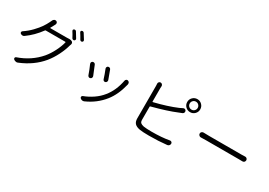

<svg xmlns="http://www.w3.org/2000/svg" viewBox="19 -1796 3963 2824"><g transform="rotate(30 2000.0 -384.0)"><path d="M423.8 -634.8Q422.9 -631.8 423.8 -629.9Q424.8 -627.9 427.7 -627.9H703.1Q718.8 -627.9 731.4 -628.9Q740.2 -629.9 748 -629.9Q776.4 -629.9 794.9 -619.1Q807.6 -611.3 811.5 -597.2Q815.4 -583 809.6 -569.3Q805.7 -559.6 802.7 -550.8Q781.2 -468.8 734.9 -375.5Q688.5 -282.2 626 -205.1Q490.2 -41 269.5 48.8Q256.8 54.7 244.1 54.7Q237.3 54.7 231.4 52.7Q211.9 49.8 196.3 36.1Q185.5 26.4 188.5 12.2Q191.4 -2 205.1 -5.9Q422.9 -81.1 563.5 -245.1Q619.1 -311.5 662.6 -397.9Q706.1 -484.4 723.6 -556.6Q724.6 -564.5 717.8 -564.5H385.7Q377.9 -564.5 374 -557.6Q279.3 -427.7 155.3 -338.9Q142.6 -329.1 126 -329.1Q125 -329.1 124 -329.1Q107.4 -330.1 92.8 -339.8Q82 -347.7 82 -360.4Q82 -375 94.7 -383.8Q166 -430.7 226.1 -493.2Q286.1 -555.7 319.8 -605.5Q353.5 -655.3 377 -704.1Q383.8 -716.8 392.6 -737.3Q399.4 -753.9 415 -761.7Q423.8 -766.6 433.6 -766.6Q440.4 -766.6 447.3 -764.6Q462.9 -759.8 468.8 -744.1Q470.7 -737.3 470.7 -730.5Q470.7 -721.7 466.8 -713.9Q463.9 -708 457 -695.3Q450.2 -682.6 447.3 -676.8Q437.5 -658.2 423.8 -634.8ZM728.5 -753.9Q724.6 -759.8 724.6 -766.6Q724.6 -769.5 725.6 -772.5Q728.5 -782.2 738.3 -786.1Q748 -791 759.3 -788.1Q770.5 -785.2 776.4 -775.4Q806.6 -728.5 832 -684.6Q837.9 -674.8 834 -664.1Q830.1 -653.3 820.3 -648.4Q814.5 -645.5 808.6 -645.5Q803.7 -645.5 798.8 -647.5Q788.1 -651.4 782.2 -661.1Q755.9 -711.9 728.5 -753.9ZM837.9 -793.9Q834 -799.8 834 -805.7Q834 -808.6 835 -811.5Q837.9 -821.3 846.7 -825.2Q852.5 -828.1 859.4 -828.1Q863.3 -828.1 867.2 -827.1Q878.9 -824.2 884.8 -815.4Q916 -768.6 942.4 -723.6Q945.3 -717.8 945.3 -711.9Q945.3 -708 944.3 -704.1Q940.4 -693.4 930.7 -688.5Q924.8 -685.5 918.9 -685.5Q914.1 -685.5 909.2 -687.5Q898.4 -691.4 893.6 -701.2Q866.2 -752 837.9 -793.9Z M1427.7 -517.6Q1422.9 -531.2 1428.2 -543.9Q1433.6 -556.6 1447.3 -561.5Q1453.1 -563.5 1459 -563.5Q1466.8 -563.5 1474.6 -560.5Q1487.3 -553.7 1492.2 -540Q1525.4 -453.1 1546.9 -391.6Q1550.8 -377.9 1544.4 -364.3Q1538.1 -350.6 1524.4 -345.7Q1510.7 -340.8 1498 -347.7Q1485.4 -354.5 1481.4 -368.2Q1460 -438.5 1427.7 -517.6ZM1757.8 -504.9Q1760.7 -519.5 1773.4 -528.3Q1782.2 -533.2 1791 -533.2Q1796.9 -533.2 1801.8 -531.2Q1817.4 -526.4 1825.2 -511.7Q1829.1 -502.9 1829.1 -493.2Q1829.1 -487.3 1828.1 -480.5Q1827.1 -477.5 1826.2 -473.6Q1780.3 -285.2 1683.6 -164.1Q1570.3 -21.5 1397.5 54.7Q1386.7 59.6 1374 59.6Q1368.2 59.6 1361.3 58.6Q1342.8 54.7 1329.1 41Q1319.3 30.3 1322.8 16.6Q1326.2 2.9 1339.8 -2Q1420.9 -32.2 1496.1 -83.5Q1571.3 -134.8 1624 -201.2Q1723.6 -323.2 1757.8 -504.9ZM1196.3 -464.8Q1193.4 -471.7 1193.4 -479.5Q1193.4 -485.4 1195.3 -491.2Q1201.2 -504.9 1213.9 -509.8Q1220.7 -512.7 1227.5 -512.7Q1234.4 -512.7 1241.2 -509.8Q1255.9 -503.9 1260.7 -490.2Q1290 -422.9 1325.2 -332Q1327.1 -325.2 1327.1 -319.3Q1327.1 -311.5 1324.2 -303.7Q1318.4 -290 1303.7 -285.2Q1297.9 -282.2 1292 -282.2Q1284.2 -282.2 1277.3 -286.1Q1263.7 -293 1258.8 -306.6Q1229.5 -391.6 1196.3 -464.8Z M2276.4 -366.2Q2268.6 -364.3 2268.6 -356.4V-137.7Q2268.6 -100.6 2284.7 -85.4Q2300.8 -70.3 2339.8 -61.5Q2391.6 -53.7 2474.6 -53.7Q2650.4 -53.7 2776.4 -77.1Q2792 -80.1 2804.2 -70.3Q2816.4 -60.5 2816.4 -44.9Q2816.4 -27.3 2804.7 -14.2Q2793 -1 2775.4 1Q2636.7 16.6 2471.7 16.6Q2367.2 16.6 2313.5 7.8Q2253.9 -2.9 2225.6 -32.2Q2197.3 -61.5 2197.3 -119.1V-670.9L2195.3 -709Q2195.3 -723.6 2205.1 -734.4Q2215.8 -747.1 2232.4 -747.1Q2249 -747.1 2259.8 -734.4Q2270.5 -723.6 2270.5 -708L2268.6 -670.9V-445.3Q2268.6 -437.5 2276.4 -439.5Q2498 -493.2 2656.2 -560.5Q2681.6 -572.3 2706.1 -585Q2719.7 -592.8 2734.9 -587.9Q2750 -583 2755.9 -569.3Q2762.7 -553.7 2756.8 -539.1Q2751 -524.4 2735.4 -517.6Q2701.2 -502.9 2680.7 -496.1Q2530.3 -432.6 2276.4 -366.2ZM2823.2 -627.9Q2851.6 -627.9 2871.1 -647.5Q2890.6 -667 2890.6 -694.8Q2890.6 -722.7 2871.1 -742.7Q2851.6 -762.7 2823.2 -762.7Q2794.9 -762.7 2775.4 -742.7Q2755.9 -722.7 2755.9 -694.8Q2755.9 -667 2775.4 -647.5Q2794.9 -627.9 2823.2 -627.9ZM2823.2 -805.7Q2869.1 -805.7 2901.4 -773.4Q2933.6 -741.2 2933.6 -695.3Q2933.6 -649.4 2901.4 -617.2Q2869.1 -585 2823.2 -585Q2777.3 -585 2745.1 -617.2Q2712.9 -649.4 2712.9 -695.3Q2712.9 -741.2 2745.1 -773.4Q2777.3 -805.7 2823.2 -805.7Z M3147.5 -342.8Q3146.5 -342.8 3145.5 -342.8Q3128.9 -342.8 3117.2 -354.5Q3103.5 -367.2 3103.5 -384.8Q3103.5 -402.3 3117.2 -414.1Q3128.9 -424.8 3145.5 -424.8Q3146.5 -424.8 3147.5 -424.8Q3188.5 -422.9 3239.3 -422.9H3789.1Q3821.3 -422.9 3851.6 -424.8Q3852.5 -424.8 3854.5 -424.8Q3870.1 -424.8 3881.8 -414.1Q3894.5 -402.3 3894.5 -384.8Q3894.5 -367.2 3881.8 -354.5Q3870.1 -343.8 3853.5 -343.8Q3852.5 -343.8 3851.6 -343.8Q3818.4 -344.7 3790 -344.7H3239.3Q3192.4 -344.7 3147.5 -342.8Z"/></g></svg>

Font: Gen Jyuu Gothic Normal
Style: Regular
Weight: 300
Designer: [Source Han Sans]
Ryoko NISHIZUKA  (kana & ideographs); Paul D. Hunt (Latin, Greek & Cyrillic); Wenlong ZHANG  (bopomofo
Version: Version 1.002.20150607